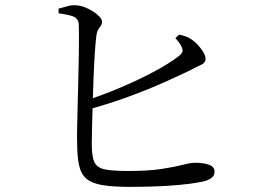

<svg xmlns="http://www.w3.org/2000/svg" viewBox="-20 -744 1040 749"><path d="M487 -15Q420 -15 379 -22Q338 -29 317 -47Q296 -65 288.5 -99Q281 -133 281 -186Q280 -208 281 -247.5Q282 -287 283 -335.5Q284 -384 285.5 -434.5Q287 -485 287.5 -529.5Q288 -574 288 -606.5Q288 -639 287 -651Q285 -672 266.5 -679.5Q248 -687 209 -692L208 -710Q225 -715 243.5 -720Q262 -725 279 -723Q295 -722 311.5 -715.5Q328 -709 343.5 -699Q359 -689 368.5 -678.5Q378 -668 378 -659Q378 -650 373 -643.5Q368 -637 363 -628.5Q358 -620 356 -605Q353 -582 350 -538.5Q347 -495 345 -443Q343 -391 341.5 -339Q340 -287 339 -245.5Q338 -204 338 -182Q338 -133 348.5 -111Q359 -89 390 -83Q421 -77 480 -77Q560 -77 611 -85Q662 -93 692.5 -101Q723 -109 740 -109Q775 -109 796 -101Q817 -93 817 -75Q817 -60 807.5 -52Q798 -44 784 -39Q763 -33 723 -27.5Q683 -22 624 -18.5Q565 -15 487 -15ZM307 -349Q381 -373 452.5 -403.5Q524 -434 582.5 -465.5Q641 -497 676 -524Q689 -534 691.5 -542Q694 -550 688 -562Q684 -571 677.5 -579.5Q671 -588 664 -595L679 -609Q693 -606 704.5 -602Q716 -598 726 -591Q747 -577 764.5 -553.5Q782 -530 782 -514Q782 -499 764 -491Q746 -483 718 -468Q681 -450 619.5 -422.5Q558 -395 480.5 -366.5Q403 -338 314 -314Z"/></svg>

Font: Noto Serif TC
Style: Regular
Weight: 400
Designer: Ryoko NISHIZUKA  (kana & ideographs); Frank Grießhammer (Latin, Greek & Cyrillic); Wenlong ZHANG  (bopomofo); Sandoll Co
Foundry: Adobe
Version: Version 2.003-H1;hotconv 1.1.1;makeotfexe 2.6.0